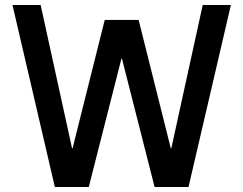

<svg xmlns="http://www.w3.org/2000/svg" viewBox="-20 -750 976 770"><path d="M200 0 30 -730H143L269 -155H271L400 -670H536L665 -155H667L793 -730H906L736 0H600L469 -515H467L336 0Z"/></svg>

Font: M PLUS 2 Medium
Style: Regular
Weight: 500
Designer: Coji Morishita
Foundry: UNDERFOREST DESIGN
Version: Version 1.001